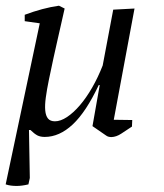

<svg xmlns="http://www.w3.org/2000/svg" viewBox="-42 -460 564 660"><path d="M57.6 -13.2 60.5 151.9 55.7 173.8Q33.2 179.2 15.1 179.2Q5.4 179.2 -4.2 178Q-13.7 176.8 -22.5 173.8L94.7 -379.9L43 -387.2V-409.2Q72.8 -420.4 102.8 -428.5Q132.8 -436.5 160.6 -440.4L180.2 -430.7Q172.9 -398.9 167 -372.3Q161.1 -345.7 154.8 -318.4Q148.4 -291 141.6 -259.3Q134.8 -227.5 126 -185.5Q119.1 -151.9 115.5 -125.2Q111.8 -98.6 113.5 -80.3Q115.2 -62 123 -52.5Q130.9 -43 147 -43Q166 -43 188.2 -57.6Q210.4 -72.3 232.4 -97.9Q254.4 -123.5 274.7 -158.7Q294.9 -193.8 311 -234.9L347.2 -426.8L420.4 -430.7L349.1 -48.3L412.6 -47.4L411.6 -24.9Q392.1 -12.2 375 -0.7Q357.9 10.7 340.8 11.2Q336.4 11.2 331.3 10Q326.2 8.8 321.3 4.9L275.9 -26.4L300.8 -167.5H297.4Q253.9 -75.2 208 -32.2Q162.1 10.7 111.8 10.7Q96.7 10.7 86.4 5.4Q76.2 0 62.5 -13.2Z"/></svg>

Font: PT Astra Serif
Style: Italic
Weight: 400
Italic angle: -16°
Designer: A.Korolkova, I. Chaeva
Foundry: ParaType Ltd
Version: Version 1.001